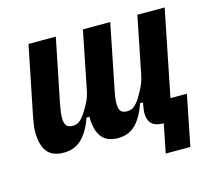

<svg xmlns="http://www.w3.org/2000/svg" viewBox="-97 -644 1009 903"><g transform="rotate(-15 408.0 -192.5)"><path d="M603 140 631 0H629Q592 0 573.5 -17Q555 -34 555 -72Q555 -79 556.5 -87Q558 -95 559 -103L562 -120H548Q526 -56 492.5 -22Q459 12 407 12Q352 12 326.5 -21.5Q301 -55 301 -120H287Q265 -56 230 -22Q195 12 142 12Q86 12 61 -21Q36 -54 36 -118Q36 -135 40 -159Q44 -183 47 -198L113 -525H246L184 -218Q181 -202 178 -182.5Q175 -163 175 -148Q175 -122 184.5 -110.5Q194 -99 216 -99Q236 -99 250.5 -111.5Q265 -124 279 -146Q293 -168 304 -190Q315 -212 321 -240L378 -525H511L445 -195Q443 -182 441.5 -171Q440 -160 440 -148Q440 -122 448.5 -110.5Q457 -99 481 -99Q501 -99 515.5 -111.5Q530 -124 544 -146Q558 -169 570 -194Q582 -219 588 -250L643 -525H776L692 -106H772L723 140Z"/></g></svg>

Font: IBM Plex Sans Condensed
Style: Bold Italic
Weight: 700
Width: 3
Italic angle: -11.31°
Designer: Mike Abbink, Paul van der Laan, Pieter van Rosmalen
Foundry: Bold Monday
Version: Version 3.201